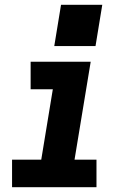

<svg xmlns="http://www.w3.org/2000/svg" viewBox="-20 -776 540 796"><path d="M30 0V-114H151L199 -406H107V-520H356L289 -114H380V0ZM205 -585 233 -756H404L376 -585Z"/></svg>

Font: Iosevka SS04 Heavy Oblique
Style: Regular
Weight: 900
Italic angle: -9°
Monospace: yes
Designer: Belleve Invis
Foundry: Belleve Invis
Version: Version 19.0.0; ttfautohint (v1.8.4)